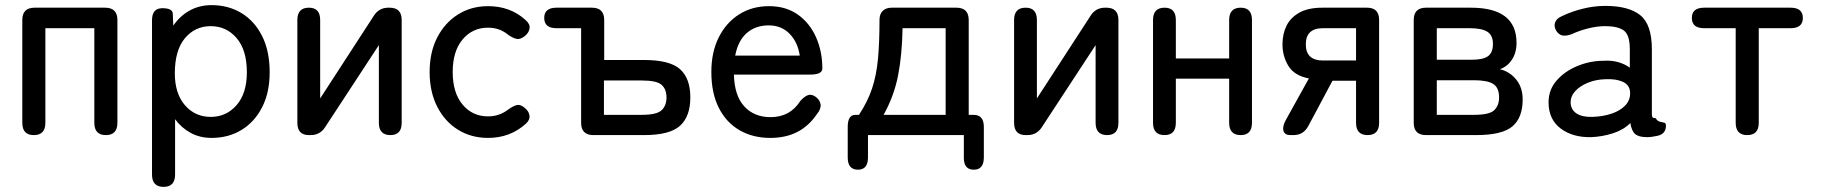

<svg xmlns="http://www.w3.org/2000/svg" viewBox="-20 -527 7121 749"><path d="M112 0Q67 0 67 -48V-449Q67 -497 115 -497H390Q438 -497 438 -449V-48Q438 0 393 0Q348 0 348 -48V-417H157V-48Q157 0 112 0Z M618 202Q573 202 573 154V-448Q573 -495 613 -495Q653 -495 654 -474L656 -427Q682 -465 720 -486Q758 -507 805 -507Q871 -507 922 -476Q973 -445 1002.5 -386.5Q1032 -328 1032 -245Q1032 -166 1002.5 -108.5Q973 -51 922 -20Q871 11 805 11Q760 11 724 -8.5Q688 -28 663 -62V154Q663 202 618 202ZM802 -71Q863 -71 903 -117Q943 -163 943 -245Q943 -332 903 -378.5Q863 -425 802 -425Q741 -425 701.5 -378Q662 -331 662 -241Q662 -162 701.5 -116.5Q741 -71 802 -71Z M1185 0Q1140 0 1140 -48V-449Q1140 -497 1185 -497Q1229 -497 1229 -449V-143L1438 -465Q1458 -497 1495 -497H1500Q1547 -497 1547 -449V-48Q1547 0 1503 0Q1458 0 1458 -48V-351L1249 -32Q1229 0 1192 0Z M1884 11Q1818 11 1766.5 -21Q1715 -53 1685.5 -111Q1656 -169 1656 -246Q1656 -323 1685.5 -380.5Q1715 -438 1766.5 -470.5Q1818 -503 1884 -503Q1970 -503 2029 -450Q2048 -434 2046 -417Q2044 -400 2027 -386Q2010 -373 1997 -375Q1984 -377 1964 -390Q1930 -419 1884 -419Q1823 -419 1784.5 -373Q1746 -327 1746 -246Q1746 -165 1784.5 -119Q1823 -73 1884 -73Q1928 -73 1963 -100Q1981 -113 1995 -117Q2009 -121 2026 -107Q2043 -94 2045.5 -76.5Q2048 -59 2031 -44Q1970 11 1884 11Z M2295 0Q2247 0 2247 -48V-417H2151Q2103 -417 2103 -457Q2103 -497 2151 -497H2289Q2337 -497 2337 -449V-293H2492Q2593 -293 2633 -257Q2673 -221 2673 -147Q2673 -73 2633 -36.5Q2593 0 2492 0ZM2336 -79H2484Q2542 -79 2561 -97Q2580 -115 2580 -147Q2580 -179 2561 -196Q2542 -213 2484 -213H2336Z M2985 11Q2917 11 2865 -19Q2813 -49 2784 -106.5Q2755 -164 2755 -246Q2755 -324 2784 -381.5Q2813 -439 2863.5 -471Q2914 -503 2980 -503Q3046 -503 3092.5 -470Q3139 -437 3163.5 -381.5Q3188 -326 3188 -260Q3188 -236 3141 -236H2843Q2845 -154 2883.5 -112Q2922 -70 2986 -70Q3062 -70 3102 -133Q3117 -150 3131 -155.5Q3145 -161 3161 -150Q3178 -138 3181 -120.5Q3184 -103 3167 -82Q3134 -34 3089 -11.5Q3044 11 2985 11ZM2848 -310H3100Q3092 -363 3060 -395.5Q3028 -428 2979 -428Q2927 -428 2893 -398Q2859 -368 2848 -310Z M3327 135Q3287 135 3287 87V-32Q3287 -79 3317 -79H3331Q3365 -131 3382 -182Q3399 -233 3405 -297Q3411 -361 3411 -450Q3411 -472 3423.5 -484.5Q3436 -497 3459 -497H3711Q3759 -497 3759 -449V-79H3778Q3818 -79 3818 -32V87Q3818 135 3779 135Q3740 135 3740 89V0H3366V87Q3366 135 3327 135ZM3427 -79H3669V-417H3501Q3499 -313 3483.5 -233Q3468 -153 3427 -79Z M3981 0Q3936 0 3936 -48V-449Q3936 -497 3981 -497Q4025 -497 4025 -449V-143L4234 -465Q4254 -497 4291 -497H4296Q4343 -497 4343 -449V-48Q4343 0 4299 0Q4254 0 4254 -48V-351L4045 -32Q4025 0 3988 0Z M4523 0Q4478 0 4478 -48V-449Q4478 -497 4523 -497Q4567 -497 4567 -449V-299H4775V-449Q4775 -497 4820 -497Q4864 -497 4864 -449V-48Q4864 0 4820 0Q4775 0 4775 -48V-220H4567V-48Q4567 0 4523 0Z M5014 0Q4992 0 4987 -16Q4982 -32 4995 -57L5086 -221Q5029 -232 5006 -270Q4983 -308 4983 -354Q4983 -394 4998.5 -426Q5014 -458 5048.5 -477.5Q5083 -497 5139 -497H5313Q5360 -497 5360 -449V-48Q5360 0 5315 0Q5270 0 5270 -48V-212H5178L5083 -34Q5064 0 5026 0ZM5141 -291H5270V-417H5141Q5074 -417 5074 -354Q5074 -291 5141 -291Z M5543 0Q5495 0 5495 -48V-449Q5495 -497 5543 -497H5718Q5896 -497 5896 -360Q5896 -321 5878 -294Q5860 -267 5831 -257Q5869 -248 5894.5 -217Q5920 -186 5920 -139Q5920 -68 5880 -34Q5840 0 5738 0ZM5585 -79H5730Q5791 -79 5809.5 -97.5Q5828 -116 5828 -147Q5828 -185 5805 -199.5Q5782 -214 5730 -214H5585ZM5585 -294H5722Q5766 -294 5785 -308Q5804 -322 5804 -356Q5804 -389 5782.5 -403Q5761 -417 5713 -417H5585Z M6189 8Q6116 10 6068.5 -25.5Q6021 -61 6021 -128Q6021 -177 6052.5 -213Q6084 -249 6133.5 -269.5Q6183 -290 6236 -290Q6267 -292 6293 -284.5Q6319 -277 6338 -263V-335Q6338 -391 6314.5 -408Q6291 -425 6242 -425Q6211 -425 6176.5 -416.5Q6142 -408 6112 -394Q6091 -386 6076 -388.5Q6061 -391 6051 -407Q6041 -424 6046.5 -439.5Q6052 -455 6073 -464Q6110 -482 6154.5 -493Q6199 -504 6242 -504Q6334 -504 6379 -467.5Q6424 -431 6424 -335V-82Q6424 -73 6426.5 -69.5Q6429 -66 6439 -66Q6445 -55 6454.5 -52.5Q6464 -50 6471.5 -48.5Q6479 -47 6479 -37Q6479 -4 6445 3Q6423 8 6405 8Q6373 8 6359 -4Q6345 -16 6340 -47Q6313 -20 6272 -7Q6231 6 6189 8ZM6190 -71Q6232 -72 6266.5 -83.5Q6301 -95 6321 -116.5Q6341 -138 6339 -168Q6337 -196 6310.5 -208Q6284 -220 6243 -218Q6206 -217 6175 -204.5Q6144 -192 6125.5 -172Q6107 -152 6107 -127Q6108 -99 6130 -84.5Q6152 -70 6190 -71Z M6796 0Q6751 0 6751 -48V-417H6628Q6580 -417 6580 -457Q6580 -497 6628 -497H6965Q7013 -497 7013 -457Q7013 -417 6965 -417H6841V-48Q6841 0 6796 0Z"/></svg>

Font: Zen Maru Gothic Medium
Style: Regular
Weight: 500
Designer: Yoshimichi Ohira
Foundry: Positype
Version: Version 1.001